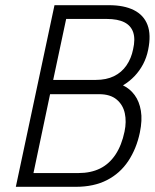

<svg xmlns="http://www.w3.org/2000/svg" viewBox="-20 -720 596 740"><path d="M400 -700H190L41 0H272Q342 0 392.5 -26Q443 -52 474.5 -99.5Q506 -147 519 -209Q529 -257 523 -293Q517 -329 499 -353.5Q481 -378 454 -391Q479 -406 498.5 -426.5Q518 -447 531.5 -472.5Q545 -498 551 -528Q563 -586 548.5 -624Q534 -662 496 -681Q458 -700 400 -700ZM349 -412H185L235 -647H391Q434 -647 459.5 -634Q485 -621 493.5 -595Q502 -569 493 -530Q486 -495 467.5 -468Q449 -441 419.5 -426.5Q390 -412 349 -412ZM282 -53H109L173 -357H362Q405 -357 429.5 -336.5Q454 -316 461 -283.5Q468 -251 460 -213Q449 -160 425 -124Q401 -88 365.5 -70.5Q330 -53 282 -53Z"/></svg>

Font: Advent Pro
Style: Italic
Weight: 400
Italic angle: -12°
Designer: VivaRado, Andreas Kalpakidis
Foundry: VivaRado, Andreas Kalpakidis
Version: Version 3.000